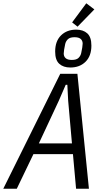

<svg xmlns="http://www.w3.org/2000/svg" viewBox="-51 -1146 630 1166"><path d="M411 0 392 -210H152L51 0H-31L315 -698H419L489 0ZM363 -534 358 -631H348L306 -534L185 -275H386ZM420 -984 387 -1010 473 -1126 522 -1089ZM376 -736Q334 -736 309 -758.5Q284 -781 284 -833Q284 -896 319.5 -931Q355 -966 412 -966Q454 -966 479 -943.5Q504 -921 504 -869Q504 -806 468.5 -771Q433 -736 376 -736ZM385 -782Q413 -782 425.5 -794Q438 -806 442 -823Q446 -841 448.5 -857Q451 -873 451 -881Q451 -899 439 -909.5Q427 -920 402 -920Q374 -920 361.5 -908Q349 -896 345 -879Q341 -861 338.5 -845Q336 -829 336 -821Q336 -803 348 -792.5Q360 -782 385 -782Z"/></svg>

Font: IBM Plex Sans Cond
Style: Italic
Weight: 400
Width: 3
Italic angle: -11°
Designer: Mike Abbink, Paul van der Laan, Pieter van Rosmalen
Foundry: Bold Monday
Version: Version 1.3